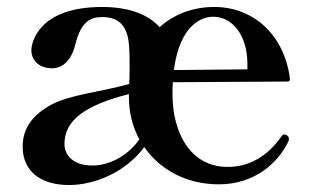

<svg xmlns="http://www.w3.org/2000/svg" viewBox="-20 -516 896 551"><path d="M803 -128C801 -129 799 -130 797 -130C794 -130 791 -130 788 -125C749 -69 697 -37 633 -37C526 -37 475 -136 475 -245C475 -257 475 -269 476 -280L805 -282C810 -282 813 -285 812 -291C795 -419 705 -496 595 -496C530 -496 477 -473 438 -438C410 -470 358 -496 273 -496C91 -496 70 -394 70 -372C70 -341 95 -320 129 -320C157 -320 184 -339 196 -388C213 -457 242 -467 273 -467C298 -467 318 -461 332 -443C350 -419 352 -392 352 -320C352 -297 351 -285 351 -275C264 -251 184 -245 128 -216C78 -189 45 -152 45 -95C45 -27 94 15 178 15C252 15 341 -22 394 -94C439 -29 515 13 608 13C716 13 780 -54 806 -107C807 -110 809 -112 809 -116C809 -117 809 -118 809 -118C809 -123 806 -126 803 -128ZM592 -468C642 -468 689 -422 690 -334V-317L479 -315C496 -444 558 -468 592 -468ZM245 -41C193 -41 165 -68 165 -103C165 -171 224 -214 350 -246V-236C350 -192 361 -151 380 -116C344 -65 290 -41 245 -41Z"/></svg>

Font: Shippori Mincho OTF
Style: Bold
Weight: 800
Designer: FONTDASU
Foundry: FONTDASU / Google Inc. / but / Adobe
Version: Version 3.300;hotconv 1.0.109;makeotfexe 2.5.65596